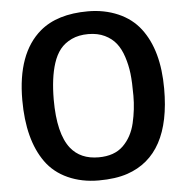

<svg xmlns="http://www.w3.org/2000/svg" viewBox="-56 -852 898 924"><g transform="rotate(-5 393.5 -390.5)"><path d="M402.3 -798.3Q481.4 -798.3 547.6 -769.8Q613.8 -741.2 654.8 -687.5Q735.8 -581.5 735.8 -395.5Q736.3 -74.7 523.4 -2.4Q465.8 17.1 384 17.1Q302.2 17.1 235.6 -12.9Q168.9 -43 128.9 -99.1Q50.8 -208.5 50.8 -399.9Q50.8 -625.5 169.9 -727.1Q253.9 -798.3 402.3 -798.3ZM224.6 -564Q202.1 -494.6 201.7 -389.6Q201.7 -224.1 258.8 -152.3Q305.7 -93.8 393.1 -93.8Q469.2 -93.8 512 -135.5Q554.7 -177.2 570.1 -242.9Q585.4 -308.6 585.4 -374.5Q585.4 -440.4 580.6 -481.9Q575.7 -523.4 562.7 -563.2Q549.8 -603 528.8 -629.6Q507.8 -656.2 473.9 -672.6Q439.9 -689 394.3 -689Q348.6 -689 314.2 -672.9Q279.8 -656.7 258.5 -630.1Q237.3 -603.5 224.6 -564Z"/></g></svg>

Font: Dhyana
Style: Bold
Weight: 700
Foundry: Vernon Adams
Version: Version 1.002; ttfautohint (v0.8.51-6076)